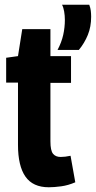

<svg xmlns="http://www.w3.org/2000/svg" viewBox="-20 -781 405 811"><path d="M186 10Q119 10 87.5 -35Q56 -80 56 -169V-432H6V-537L56 -544L74 -658H193V-544H280V-431H193V-184Q193 -145 204 -131.5Q215 -118 236 -118Q255 -118 278 -123L298 -11Q268 2 238.5 6Q209 10 186 10ZM223 -570Q240 -602 247 -633.5Q254 -665 254 -697Q254 -715 251 -732.5Q248 -750 242 -761H357Q362 -748 363.5 -735.5Q365 -723 365 -710Q365 -668 351 -633.5Q337 -599 313 -570Z"/></svg>

Font: Georama Condensed
Style: Bold
Weight: 700
Width: 3
Designer: Jean-Baptiste Levee
Foundry: Production Type
Version: Version 1.000